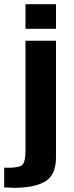

<svg xmlns="http://www.w3.org/2000/svg" viewBox="-58 -679 352 919"><path d="M210 -484H64V40C64 77.3 59 100.7 49 110C39 119.3 16 124 -20 124C-28 124 -34 123.7 -38 123V218C-15.3 219.3 0.3 220 9 220C74.3 220 124.2 209.8 158.5 189.5C192.8 169.2 210 130.3 210 73ZM210 -541V-659H64V-541Z"/></svg>

Font: Play
Style: Bold
Weight: 700
Designer: Jonas Hecksher
Foundry: Jonas Hecksher, Playtypeª, e-types AS
Version: Version 1.002